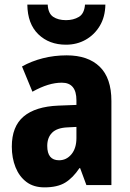

<svg xmlns="http://www.w3.org/2000/svg" viewBox="-20 -799 560 829"><path d="M268 -560Q360 -560 410.5 -511Q461 -462 461 -363V0H353L326 -73H323Q295 -31 261.5 -10.5Q228 10 172 10Q125 10 94 -13.5Q63 -37 47 -77Q31 -117 31 -166Q31 -253 82 -296Q133 -339 232 -343L310 -346V-366Q310 -442 247 -442Q218 -442 187 -432.5Q156 -423 120 -403L75 -512Q116 -535 165 -547.5Q214 -560 268 -560ZM271 -249Q226 -247 205 -226Q184 -205 184 -169Q184 -107 235 -107Q267 -107 288.5 -133Q310 -159 310 -203V-251ZM435 -779Q434 -726 411 -687.5Q388 -649 350 -627.5Q312 -606 265 -606Q192 -606 145.5 -651Q99 -696 98 -779H186Q188 -741 209.5 -726.5Q231 -712 265 -712Q297 -712 320.5 -726Q344 -740 347 -779Z"/></svg>

Font: Noto Sans Kannada Condensed ExtraBold
Style: Regular
Weight: 800
Width: 3
Designer: Jelle Bosma - Monotype Design Team
Foundry: Monotype Imaging Inc.
Version: Version 2.005; ttfautohint (v1.8.4.7-5d5b)